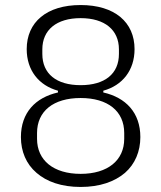

<svg xmlns="http://www.w3.org/2000/svg" viewBox="-20 -730 640 762"><path d="M300 12C224 12 165 -9 125 -44C84 -79 63 -129 63 -186C63 -283 121 -343 210 -363V-370C134 -391 86 -451 86 -535C86 -642 165 -710 300 -710C435 -710 514 -642 514 -535C514 -451 466 -391 390 -370V-363C479 -343 537 -283 537 -186C537 -129 516 -79 476 -44C435 -9 376 12 300 12ZM300 -40C408 -40 473 -94 473 -179V-202C473 -289 408 -341 300 -341C192 -341 127 -289 127 -202V-179C127 -94 192 -40 300 -40ZM300 -392C396 -392 452 -437 452 -516V-534C452 -611 396 -658 300 -658C204 -658 148 -611 148 -534V-516C148 -437 204 -392 300 -392Z"/></svg>

Font: Plexus Sans Light
Style: Regular
Weight: 300
Version: Version 2.001;PS 002.001;hotconv 1.0.70;makeotf.lib2.5.58329